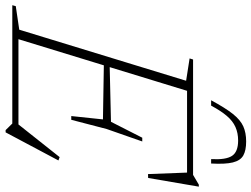

<svg xmlns="http://www.w3.org/2000/svg" viewBox="-157 -783 940 718"><g transform="rotate(90 313.0 -424.0)"><path d="M256 -650 172.5 -663 176.5 -676H300.5L93.5 0H-26.5L-23 -13L65 -26ZM599 -664 619.5 -653.5H258L265.5 -676H608L644.5 -697.5H652L619.5 -508L605 -507.5ZM440.5 25 416 0H58.5L66.5 -23H445.5L409.5 -10.5L541.5 -177L554 -172.5L449 25ZM402 -220.5H388L400.5 -339L188 -342.5L195 -364L409.5 -369L469 -486H483L436.5 -353ZM479.5 -844.5Q451.5 -844.5 429 -834.5Q406.5 -824.5 387.5 -802.2Q368.5 -780 349 -743.5H329Q357.5 -796.5 380 -824.8Q402.5 -853 426.5 -863.8Q450.5 -874.5 483 -874.5Q516.5 -874.5 535.5 -863.8Q554.5 -853 561.5 -824.5Q568.5 -796 565.5 -743.5H549Q552 -798.5 537 -821.5Q522 -844.5 479.5 -844.5Z"/></g></svg>

Font: Newsreader 16pt 16pt ExtraLight
Style: Italic
Weight: 250
Italic angle: -17°
Version: Version 1.003